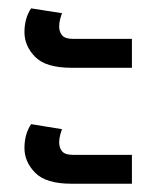

<svg xmlns="http://www.w3.org/2000/svg" viewBox="-20 -508 378 464"><path d="M152.8 -344.2Q90.8 -344.2 64.9 -370.6Q39.1 -397 39.1 -430.2Q39.1 -463.9 55.2 -487.8L129.9 -476.1Q127.9 -471.2 125.5 -462.2Q123 -453.1 123 -443.8Q123 -431.2 130.1 -422.6Q137.2 -414.1 155.8 -414.1H298.8V-344.2ZM152.8 -64Q90.8 -64 64.9 -90.6Q39.1 -117.2 39.1 -149.9Q39.1 -184.1 55.2 -208L129.9 -195.8Q127.9 -190.9 125.5 -181.9Q123 -172.9 123 -164.1Q123 -150.9 130.1 -142.3Q137.2 -133.8 155.8 -133.8H298.8V-64Z"/></svg>

Font: Kurinto Seri
Style: Regular
Weight: 400
Designer: Kurinto was developed by Clint Goss from a range of fonts that are compatible with the SIL Open Font License Version 1.1
Foundry: Clinton F. Goss
Version: Version 2.196; July 25, 2020